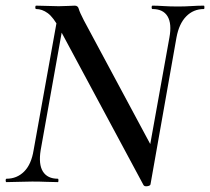

<svg xmlns="http://www.w3.org/2000/svg" viewBox="-20 -645 744 680"><path d="M488 10 191 -543Q169 -584 149 -598.5Q129 -613 108 -613Q105 -613 105 -619Q105 -625 108 -625Q126 -625 149 -624Q172 -623 188 -623Q203 -623 221.5 -624Q240 -625 245 -625Q256 -625 259 -613.5Q262 -602 277 -573L519 -122L513 8Q512 13 501.5 14.5Q491 16 488 10ZM3 0Q0 0 0 -6Q0 -12 3 -12Q40 -12 65.5 -37.5Q91 -63 99 -113L187 -602L211 -600L124 -113Q116 -63 132 -37.5Q148 -12 185 -12Q187 -12 187 -6Q187 0 185 0Q165 0 143.5 -1Q122 -2 94 -2Q70 -2 46.5 -1Q23 0 3 0ZM513 8 496 -45 580 -512Q589 -561 573.5 -587Q558 -613 520 -613Q517 -613 517 -619Q517 -625 520 -625Q537 -625 559.5 -623.5Q582 -622 610 -622Q635 -622 658 -623.5Q681 -625 702 -625Q704 -625 704 -619Q704 -613 702 -613Q665 -613 639.5 -587Q614 -561 605 -512Z"/></svg>

Font: Cormorant Infant Light SemiBold
Style: Italic
Weight: 600
Italic angle: -10°
Version: Version 4.001